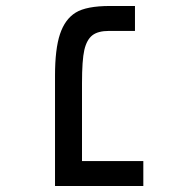

<svg xmlns="http://www.w3.org/2000/svg" viewBox="-20 -619 640 639"><path d="M163.1 -367.2Q163.1 -456.1 179.7 -505.6Q196.3 -555.2 231.9 -577.1Q267.6 -599.1 346.2 -599.1H429.2V-516.1H342.8Q306.2 -516.1 287.4 -501.5Q268.6 -486.8 260.7 -452.9Q252.9 -418.9 252.9 -341.8V-83H457V0H163.1Z"/></svg>

Font: Cousine
Style: Regular
Weight: 400
Monospace: yes
Designer: Steve Matteson
Foundry: Ascender Corporation
Version: Version 1.20